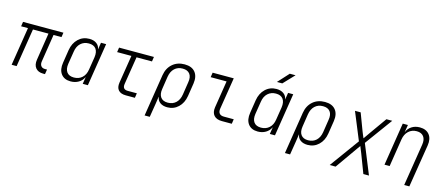

<svg xmlns="http://www.w3.org/2000/svg" viewBox="-57 -1492 5515 2379"><g transform="rotate(15 2700.0 -302.5)"><path d="M481 5Q416 5 384 -35Q352 -75 363 -143L417 -491H218L140 0H76L154 -491H66L75 -550H593L584 -491H482L427 -141Q420 -101 437 -78.5Q454 -56 488 -56H515L505 5Z M834 10Q751 10 710.5 -44.5Q670 -99 685 -191L711 -358Q726 -450 784 -505Q842 -560 925 -560Q981 -560 1017 -534Q1053 -508 1060 -463H1061L1075 -550H1141L1054 0H988L1002 -87H1000Q979 -42 935 -16Q891 10 834 10ZM861 -47Q924 -47 966 -85.5Q1008 -124 1018 -193L1044 -356Q1054 -425 1025.5 -464Q997 -503 933 -503Q871 -503 829 -464.5Q787 -426 777 -356L751 -193Q741 -124 769.5 -85.5Q798 -47 861 -47Z M1541 0Q1475 0 1444.5 -34.5Q1414 -69 1424 -133L1481 -490H1298L1307 -550H1754L1745 -490H1547L1490 -133Q1479 -60 1550 -60H1666L1657 0Z M1830 180 1915 -359Q1930 -452 1992 -506Q2054 -560 2147 -560Q2239 -560 2283 -506Q2327 -452 2313 -359L2287 -192Q2272 -100 2214 -45Q2156 10 2074 10Q2017 10 1981.5 -16Q1946 -42 1940 -87H1938L1924 8L1896 180ZM2065 -47Q2128 -47 2169 -85.5Q2210 -124 2221 -194L2246 -357Q2258 -426 2229 -464.5Q2200 -503 2137 -503Q2074 -503 2033 -464.5Q1992 -426 1981 -357L1956 -194Q1945 -125 1973.5 -86Q2002 -47 2065 -47Z M2773 0Q2703 0 2670 -38Q2637 -76 2647 -143L2702 -490H2498L2507 -550H2778L2713 -143Q2707 -103 2725 -81.5Q2743 -60 2782 -60H2909L2900 0Z M3306 -645 3434 -785H3508L3375 -645ZM3234 10Q3151 10 3110.5 -44.5Q3070 -99 3085 -191L3111 -358Q3126 -450 3184 -505Q3242 -560 3325 -560Q3381 -560 3417 -534Q3453 -508 3460 -463H3461L3475 -550H3541L3454 0H3388L3402 -87H3400Q3379 -42 3335 -16Q3291 10 3234 10ZM3261 -47Q3324 -47 3366 -85.5Q3408 -124 3418 -193L3444 -356Q3454 -425 3425.5 -464Q3397 -503 3333 -503Q3271 -503 3229 -464.5Q3187 -426 3177 -356L3151 -193Q3141 -124 3169.5 -85.5Q3198 -47 3261 -47Z M3630 180 3715 -359Q3730 -452 3792 -506Q3854 -560 3947 -560Q4039 -560 4083 -506Q4127 -452 4113 -359L4087 -192Q4072 -100 4014 -45Q3956 10 3874 10Q3817 10 3781.5 -16Q3746 -42 3740 -87H3738L3724 8L3696 180ZM3865 -47Q3928 -47 3969 -85.5Q4010 -124 4021 -194L4046 -357Q4058 -426 4029 -464.5Q4000 -503 3937 -503Q3874 -503 3833 -464.5Q3792 -426 3781 -357L3756 -194Q3745 -125 3773.5 -86Q3802 -47 3865 -47Z M4204 180 4478 -197 4333 -550H4406L4489 -330Q4495 -313 4505.5 -289Q4516 -265 4523 -248Q4535 -265 4551.5 -289Q4568 -313 4580 -330L4736 -550H4811L4554 -198L4708 180H4636L4543 -64Q4537 -80 4526.5 -104.5Q4516 -129 4510 -146Q4497 -129 4480.5 -104.5Q4464 -80 4452 -64L4280 180Z M4859 0 4946 -550H5012L4996 -451Q5015 -502 5059.5 -531Q5104 -560 5164 -560Q5246 -560 5287 -508Q5328 -456 5314 -368L5226 180H5160L5246 -360Q5257 -428 5228 -466Q5199 -504 5139 -504Q5077 -504 5034.5 -464.5Q4992 -425 4981 -356L4925 0Z"/></g></svg>

Font: NKDuy Mono ExtraLight
Style: Italic
Weight: 200
Italic angle: -9°
Monospace: yes
Designer: NKDuy
Foundry: NKDuy
Version: Version 2.251; ttfautohint (v1.8.4.7-5d5b)